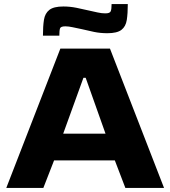

<svg xmlns="http://www.w3.org/2000/svg" viewBox="-20 -928 840 948"><path d="M11 0 278 -688H523L790 0H599L547 -136H247L194 0ZM292 -268H501L403 -544H392ZM192 -752Q192 -798 197 -830Q202 -862 223.5 -879Q245 -896 293 -896Q325 -896 357.5 -889.5Q390 -883 419 -876Q442 -871 462 -866.5Q482 -862 500 -862Q522 -862 526.5 -872Q531 -882 531 -908H611Q611 -862 606 -829.5Q601 -797 579.5 -780.5Q558 -764 510 -764Q475 -764 444 -770.5Q413 -777 384 -784Q360 -789 339 -793.5Q318 -798 303 -798Q280 -798 276.5 -788Q273 -778 273 -752Z"/></svg>

Font: Saira Expanded
Style: Bold
Weight: 700
Width: 7
Designer: Hector Gatti with collaboration of the Omnibus-Type team
Foundry: Omnibus-Type
Version: Version 1.100; ttfautohint (v1.8.3)